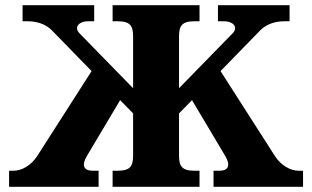

<svg xmlns="http://www.w3.org/2000/svg" viewBox="-20 -720 1203 740"><path d="M670 -120V-283L720 -334L848 -119C867 -87 865 -62 825 -62H803V0H1148V-62H1130C1098 -62 1062 -84 1040 -118L830 -446L984 -604C1007 -627 1041 -638 1075 -638H1096V-700H820V-638H845C878 -638 900 -615 876 -591L670 -380V-580C670 -620 681 -638 729 -638H749V-700H414V-638H434C482 -638 493 -620 493 -580V-380L287 -591C263 -615 285 -638 318 -638H343V-700H67V-638H88C122 -638 156 -627 179 -604L333 -446L123 -118C101 -84 65 -62 33 -62H15V0H360V-62H338C298 -62 296 -87 315 -119L443 -334L493 -283V-120C493 -80 482 -62 434 -62H414V0H749V-62H729C681 -62 670 -80 670 -120Z"/></svg>

Font: LT Superior Serif ExtraBold
Style: Regular
Weight: 800
Designer: Daniel Lyons
Foundry: LyonsType
Version: Version 2.120;FEAKit 1.0